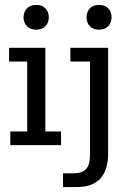

<svg xmlns="http://www.w3.org/2000/svg" viewBox="-20 -592 537 783"><path d="M22 0V-56H91V-341H17V-397H165V-56H229V0ZM128 -471Q103 -471 89.5 -485.5Q76 -500 76 -521Q76 -543 89.5 -557.5Q103 -572 128 -572Q152 -572 165.5 -557.5Q179 -543 179 -521Q179 -500 165.5 -485.5Q152 -471 128 -471ZM237 171V115H277Q315 115 331 97.5Q347 80 347 40V-341H267V-397H421V33Q421 102 389 136.5Q357 171 291 171ZM384 -471Q359 -471 346 -485.5Q333 -500 333 -521Q333 -543 346 -557.5Q359 -572 384 -572Q409 -572 422 -557.5Q435 -543 435 -521Q435 -500 421.5 -485.5Q408 -471 384 -471Z"/></svg>

Font: Rokkitt
Style: Regular
Weight: 400
Designer: Vernon Adams
Foundry: Vernon Adams
Version: Version 3.103